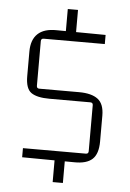

<svg xmlns="http://www.w3.org/2000/svg" viewBox="-55 -740 585 861"><g transform="rotate(5 238.0 -309.5)"><path d="M119 -332H298Q354 -332 382.5 -310.5Q411 -289 411 -236V-120Q411 -64 385 -40Q359 -16 303 -17L69 -19V-60H352Q364 -60 364 -72V-279Q364 -291 352 -291H168Q112 -291 86 -309Q60 -327 60 -383V-494Q60 -547 88.5 -574Q117 -601 173 -600L394 -598V-557H119Q107 -557 107 -545V-344Q107 -332 119 -332ZM215 -589V-699H261V-589ZM215 80V-30H261V80Z"/></g></svg>

Font: Gemunu Libre ExtraLight ExtraLight
Style: Regular
Weight: 250
Version: Version 1.100